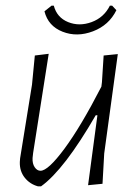

<svg xmlns="http://www.w3.org/2000/svg" viewBox="-20 -650 486 678"><path d="M376 -630 391 -614Q365 -561 308.5 -539.5Q252 -518 201 -538Q150 -558 137 -610L162 -630H170Q181 -588 220.5 -572Q260 -556 303.5 -572Q347 -588 368 -630ZM152 -460 97 -110 95 -92Q94 -72 102.5 -59.5Q111 -47 123 -47Q150 -47 208 -125.5Q266 -204 338 -344L340 -360L346 -454L396 -459L348 -108L342 -1L291 4L324 -243H318Q207 -51 125 8H114Q85 0 67 -23Q49 -46 50 -78L51 -91L93 -351L103 -454Z"/></svg>

Font: Alegreya Sans SC Light
Style: Italic
Weight: 300
Italic angle: -7°
Designer: Juan Pablo del Peral
Foundry: Huerta Tipografica
Version: Version 2.007